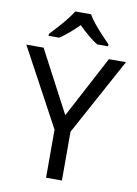

<svg xmlns="http://www.w3.org/2000/svg" viewBox="-101 -1009 768 1074"><g transform="rotate(10 283.0 -472.0)"><path d="M283 -363 469 -714H566L328 -277V0H238V-273L0 -714H98ZM327 -944Q339 -922 361.5 -894.5Q384 -867 408.5 -840.5Q433 -814 452 -795V-784H390Q364 -800 336 -823.5Q308 -847 281 -874Q254 -847 227 -824Q200 -801 174 -784H114V-795Q133 -815 156.5 -841Q180 -867 202 -894.5Q224 -922 237 -944Z"/></g></svg>

Font: Noto Sans Lydian
Style: Regular
Weight: 400
Designer: Monotype Design Team
Foundry: Monotype Imaging Inc.
Version: Version 2.002; ttfautohint (v1.8.4.7-5d5b)